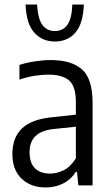

<svg xmlns="http://www.w3.org/2000/svg" viewBox="-20 -815 486 844"><path d="M180 9Q115.5 9 75 -29.5Q34.5 -68 34.5 -138Q34.5 -210.5 77.2 -251Q120 -291.5 212 -300L313.5 -311V-366Q313.5 -436.5 283.2 -461.8Q253 -487 192 -487Q165 -487 131.8 -481.8Q98.5 -476.5 65.5 -465V-529.5Q95 -539.5 132.8 -545.2Q170.5 -551 203 -551Q294 -551 340.5 -509.8Q387 -468.5 387 -363V0H324.5L318.5 -59.5H313.5Q290.5 -24.5 256.2 -7.8Q222 9 180 9ZM110 -147Q110 -98 133.8 -75Q157.5 -52 200.5 -52Q228.5 -52 259 -66.2Q289.5 -80.5 313.5 -119V-258L217.5 -248Q110 -237.5 110 -147ZM221 -632.5Q165.5 -632.5 130.5 -671.8Q95.5 -711 92.5 -795H143Q146.5 -732 166.5 -705.2Q186.5 -678.5 221 -678.5Q256 -678.5 275.8 -705.2Q295.5 -732 298 -795H348.5Q345.5 -710.5 311.2 -671.5Q277 -632.5 221 -632.5Z"/></svg>

Font: Encode Sans Condensed Condensed
Style: Regular
Weight: 400
Width: 3
Designer: Multiple Designers
Foundry: Impallari Type
Version: Version 3.000; ttfautohint (v1.8.3) -l 8 -r 50 -G 200 -x 14 